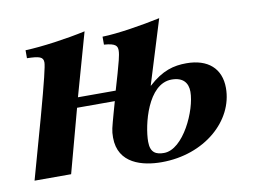

<svg xmlns="http://www.w3.org/2000/svg" viewBox="-59 -545 851 641"><g transform="rotate(-10 366.5 -224.5)"><path d="M576 -202C576 -140 520 -16 454 -16C428 -16 408 -24 408 -62C408 -118 440 -253 521 -253C560 -253 576 -232 576 -202ZM449 -245 516 -462C455 -449 370 -435 319 -434V-407C360 -404 364 -394 364 -379C364 -363 355 -333 347 -304L331 -249H203L263 -462C199 -448 114 -436 58 -434V-407C100 -406 113 -402 113 -383C113 -371 102 -324 69 -204L12 0H136L194 -215H322L311 -176C298 -128 295 -121 295 -96C295 -7 377 13 441 13C587 13 695 -83 695 -194C695 -260 652 -298 579 -298C536 -298 497 -288 450 -245Z"/></g></svg>

Font: XITS
Style: Bold Italic
Weight: 700
Italic angle: -16.33°
Designer: MicroPress Inc., with final additions and corrections provided by Coen Hoffman, Elsevier (retired)
Version: Version 1.302